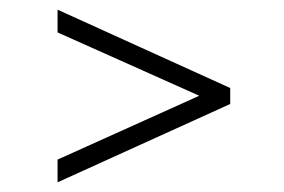

<svg xmlns="http://www.w3.org/2000/svg" viewBox="-20 -424 587 397"><path d="M99 -404 456 -242V-209L99 -47V-94L392 -226L99 -357Z"/></svg>

Font: Bona Nova SC
Style: Regular
Weight: 400
Designer: Mateusz Machalski
Foundry: Capitalics
Version: Version 4.001; ttfautohint (v1.8.4.7-5d5b)